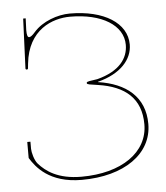

<svg xmlns="http://www.w3.org/2000/svg" viewBox="-44 -563 523 605"><g transform="rotate(-5 217.5 -260.0)"><path d="M198.5 -523C160 -523 111.5 -506 84 -474.5C75.5 -464.5 69 -460 65 -460C59.5 -460 57.5 -467.5 57.5 -483C57.5 -488 58 -498 59 -520H51L44.5 -362.5C44.5 -360.5 46 -359 48.5 -359C51 -359 52.5 -360.5 52.5 -362.5L54 -377C65 -484 143 -513 198.5 -513C299 -513 366 -471.5 366 -409.5C366 -366.5 338 -328 267.5 -309.5L241.5 -305.5C236 -304.5 233 -303 233 -301V-299.5C233 -297.5 236 -296 241.5 -295L267.5 -291C353 -278.5 402.5 -236.5 402.5 -155C402.5 -66.5 318 -7.5 191 -7.5C116.5 -7.5 79 -35.5 56.5 -61C46.5 -72.5 40 -98 40 -109V-131.5H30V-82C30 -81.5 30 -80.5 30.5 -80C48 -52 87.5 2.5 191 2.5C325.5 2.5 415 -60.5 415 -155C415 -241 356.5 -287 268.5 -300V-301C341 -319.5 378.5 -362 378.5 -409.5C378.5 -477.5 306.5 -523 198.5 -523Z"/></g></svg>

Font: ZnikomitSC
Style: Regular
Weight: 100
Designer: gluk
Foundry: gluk
Version: Version 0.55